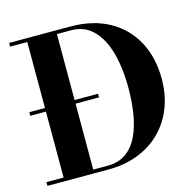

<svg xmlns="http://www.w3.org/2000/svg" viewBox="-108 -861 987 973"><g transform="rotate(-15 385.0 -375.0)"><path d="M31 -365.5V-384.5H391.5V-365.5ZM343 -750Q462 -750 547 -702.8Q632 -655.5 677.5 -571Q723 -486.5 723 -375Q723 -291.5 696 -222.8Q669 -154 618.8 -104Q568.5 -54 498.5 -27Q428.5 0 343 0H23V-19.5H113V-730.5H23V-750ZM268.5 -19.5H343Q401 -19.5 440.2 -47Q479.5 -74.5 503.2 -123.5Q527 -172.5 537.5 -237Q548 -301.5 548 -375Q548 -449 536.2 -513.5Q524.5 -578 499.5 -626.8Q474.5 -675.5 435.8 -703Q397 -730.5 343 -730.5H268.5Z"/></g></svg>

Font: Bodoni Moda 11pt
Style: Bold
Weight: 700
Designer: Owen Earl
Foundry: indestructible type
Version: Version 2.004